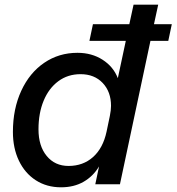

<svg xmlns="http://www.w3.org/2000/svg" viewBox="-20 -785 752 818"><path d="M35 -223Q35 -321 70.5 -398Q106 -475 168.5 -517.5Q231 -560 310 -560Q371 -560 417 -530.5Q463 -501 482 -452L516 -611H361L376 -682H531L549 -765H654L636 -682H712L697 -611H621L491 0H386L402 -76Q377 -34 336 -10.5Q295 13 240 13Q179 13 132.5 -17Q86 -47 60.5 -100.5Q35 -154 35 -223ZM272 -78Q334 -78 376.5 -116Q419 -154 434 -224L448 -291Q453 -316 453 -334Q453 -394 417.5 -431.5Q382 -469 323 -469Q269 -469 228.5 -439Q188 -409 166 -356Q144 -303 144 -234Q144 -163 179 -120.5Q214 -78 272 -78Z"/></svg>

Font: Application Medium
Style: Italic
Weight: 500
Italic angle: -12°
Designer: Wei Huang
Foundry: Wei Huang
Version: Version 0.012